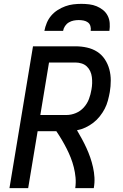

<svg xmlns="http://www.w3.org/2000/svg" viewBox="-20 -975 640 995"><path d="M29 0 151 -735H372Q402 -735 431 -728.5Q460 -722 483.5 -707Q507 -692 523 -668Q539 -644 546.5 -616Q554 -588 554 -558Q554 -528 549 -498Q545 -476 539 -453.5Q533 -431 522.5 -411Q512 -391 497 -372Q482 -353 463 -338.5Q444 -324 422.5 -314Q401 -304 379 -300Q392 -278 404.5 -255Q417 -232 428 -208Q439 -184 447.5 -159.5Q456 -135 462 -108.5Q468 -82 469.5 -55Q471 -28 466 0H370Q374 -28 371.5 -55Q369 -82 362.5 -108Q356 -134 346.5 -158Q337 -182 325 -205.5Q313 -229 300 -251Q287 -273 272 -295H175L126 0ZM189 -379H324Q349 -379 373 -389Q397 -399 414.5 -418.5Q432 -438 441 -462Q450 -486 454 -511Q457 -527 457.5 -543.5Q458 -560 456 -576Q454 -592 447.5 -606Q441 -620 430 -630.5Q419 -641 403.5 -646Q388 -651 372 -651H234ZM210 -815Q214 -836 222.5 -856.5Q231 -877 245.5 -894Q260 -911 279 -923Q298 -935 318.5 -942.5Q339 -950 360 -952.5Q381 -955 402 -955Q422 -955 442.5 -952.5Q463 -950 481 -942.5Q499 -935 514 -923Q529 -911 538 -893.5Q547 -876 548.5 -855.5Q550 -835 547 -815H450Q452 -828 448.5 -840Q445 -852 435.5 -859Q426 -866 413.5 -868.5Q401 -871 388 -871Q375 -871 362 -868.5Q349 -866 337 -859Q325 -852 317 -840Q309 -828 307 -815Z"/></svg>

Font: Iosevka Curly MdExObl
Style: Regular
Weight: 500
Width: 7
Italic angle: -9°
Monospace: yes
Designer: Belleve Invis
Foundry: Belleve Invis
Version: Version 11.1.0; ttfautohint (v1.8.3)